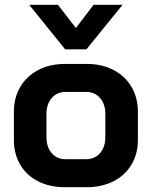

<svg xmlns="http://www.w3.org/2000/svg" viewBox="-20 -774 634 802"><path d="M38 -190V-307Q38 -366 65 -411.5Q92 -457 140.5 -482Q189 -507 252 -507H342Q405 -507 453.5 -482Q502 -457 529 -411.5Q556 -366 556 -307V-190Q556 -131 529 -86Q502 -41 453.5 -16.5Q405 8 341 8H251Q188 8 139.5 -16.5Q91 -41 64.5 -86Q38 -131 38 -190ZM339 -109Q376 -109 398 -134.5Q420 -160 420 -201V-298Q420 -339 398 -364.5Q376 -390 340 -390H254Q218 -390 196 -364.5Q174 -339 174 -298V-201Q174 -160 196 -134.5Q218 -109 253 -109ZM102 -754H222L297 -657L371 -754H492L341 -568H252Z"/></svg>

Font: Bai Jamjuree
Style: Bold
Weight: 700
Designer: Katatrad Aksorn Co.,Ltd.
Foundry: Cadson Demak Co.,Ltd.
Version: Version 1.000; ttfautohint (v1.6)